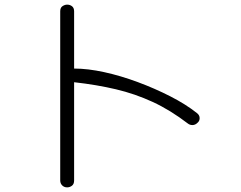

<svg xmlns="http://www.w3.org/2000/svg" viewBox="-20 -698 1040 829"><path d="M270 111Q257 111 248.5 102.5Q240 94 240 81V-649Q240 -665 250 -671.5Q260 -678 270 -678Q282 -678 291 -671Q300 -664 300 -649V-402Q359 -402 430 -386.5Q501 -371 575 -343.5Q649 -316 715.5 -282Q782 -248 830 -210Q842 -201 842 -188Q842 -177 835 -170Q824 -158 811 -158Q800 -158 792 -164Q715 -223 639 -258Q563 -293 480.5 -312.5Q398 -332 300 -343V81Q300 97 290.5 104Q281 111 270 111Z"/></svg>

Font: Hachi Maru Pop
Style: Regular
Weight: 400
Designer: Nontynet
Foundry: Nontynet
Version: Version 1.300